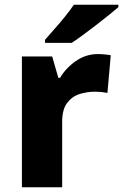

<svg xmlns="http://www.w3.org/2000/svg" viewBox="-20 -786 517 806"><path d="M391 -559Q404 -559 420 -557.5Q436 -556 445 -554L431 -396Q422 -398 408 -399.5Q394 -401 377 -401Q345 -401 313.5 -391Q282 -381 261.5 -353.5Q241 -326 241 -275V0H72V-549H199L225 -459H232Q256 -500 298 -529.5Q340 -559 391 -559ZM477 -756Q461 -742 436 -722Q411 -702 382.5 -680Q354 -658 327.5 -638.5Q301 -619 281 -606H169V-619Q185 -638 208 -663.5Q231 -689 253 -716.5Q275 -744 290 -766H477Z"/></svg>

Font: Noto Sans Gujarati UI ExtraBold
Style: Regular
Weight: 800
Designer: Jelle Bosma - Monotype Design Team, Universal Thirst
Foundry: Monotype Imaging Inc.
Version: Version 2.106; ttfautohint (v1.8.4.7-5d5b)